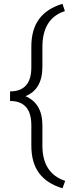

<svg xmlns="http://www.w3.org/2000/svg" viewBox="-20 -800 370 1017"><path d="M311 197.3Q229 172.9 187.5 117.7Q146 62.5 146 -28.8V-136.7Q146 -265.1 33.2 -265.1V-315.9Q146 -315.9 146 -443.4V-555.2Q146.5 -644.5 187.5 -699.7Q228.5 -754.9 311 -779.8L323.7 -741.2Q204.6 -703.1 204.6 -550.3V-446.3Q204.6 -326.2 114.7 -290.5Q204.6 -252.9 204.6 -135.3V-23.9Q206.5 118.7 325.2 158.2Z"/></svg>

Font: Vazir Thin
Style: Thin
Weight: 100
Designer: Saber Rastikerdar
Foundry: Saber Rastikerdar
Version: Version 30.0.0